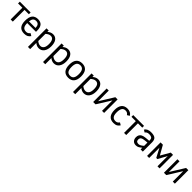

<svg xmlns="http://www.w3.org/2000/svg" viewBox="668 -2745 5156 5156"><g transform="rotate(45 3245.5 -167.0)"><path d="M418 -444.8H253.9V0H171.9V-444.8H7.8V-512.2H418Z M554.7 -246.1Q554.7 -144.5 589.4 -101.3Q624 -58.1 700.7 -58.1Q734.9 -58.1 760.7 -72.5Q786.6 -86.9 810.5 -119.1L879.9 -76.2Q850.6 -32.2 808.6 -8.5Q766.6 15.1 694.8 15.1Q580.6 15.1 524.2 -51.3Q467.8 -117.7 467.8 -252Q467.8 -392.6 522.7 -459.7Q577.6 -526.9 688.5 -526.9Q788.1 -526.9 837.9 -469.5Q887.7 -412.1 887.7 -293V-246.1ZM805.7 -312Q804.7 -380.9 776.6 -418.9Q748.5 -457 685.5 -457Q625.5 -457 595.5 -422.6Q565.4 -388.2 555.7 -312Z M1454.6 -259.8Q1454.6 -133.8 1399.7 -59.3Q1344.7 15.1 1248.5 15.1Q1171.9 15.1 1105.5 -42V192.9H1021.5V-512.2H1105.5V-460.9Q1134.3 -488.8 1174.8 -507.8Q1215.3 -526.9 1261.7 -526.9Q1353 -526.9 1403.8 -457.8Q1454.6 -388.7 1454.6 -259.8ZM1367.7 -257.8Q1367.7 -452.1 1245.6 -452.1Q1205.6 -452.1 1168.9 -432.1Q1132.3 -412.1 1105.5 -386.2V-115.2Q1170.9 -60.1 1237.3 -60.1Q1294.4 -60.1 1331.1 -107.9Q1367.7 -155.8 1367.7 -257.8Z M2027.8 -259.8Q2027.8 -133.8 1972.9 -59.3Q1918 15.1 1821.8 15.1Q1745.1 15.1 1678.7 -42V192.9H1594.7V-512.2H1678.7V-460.9Q1707.5 -488.8 1748 -507.8Q1788.6 -526.9 1835 -526.9Q1926.3 -526.9 1977.1 -457.8Q2027.8 -388.7 2027.8 -259.8ZM1940.9 -257.8Q1940.9 -452.1 1818.8 -452.1Q1778.8 -452.1 1742.2 -432.1Q1705.6 -412.1 1678.7 -386.2V-115.2Q1744.1 -60.1 1810.5 -60.1Q1867.7 -60.1 1904.3 -107.9Q1940.9 -155.8 1940.9 -257.8Z M2592.8 -254.9Q2592.8 -121.6 2535.4 -53.2Q2478 15.1 2368.2 15.1Q2258.3 15.1 2200.2 -52.5Q2142.1 -120.1 2142.1 -254.9Q2142.1 -392.1 2200.4 -459.5Q2258.8 -526.9 2368.2 -526.9Q2478.5 -526.9 2535.6 -458.3Q2592.8 -389.6 2592.8 -254.9ZM2505.9 -254.9Q2505.9 -359.4 2471.4 -406.7Q2437 -454.1 2368.2 -454.1Q2297.4 -454.1 2263.2 -406.5Q2229 -358.9 2229 -254.9Q2229 -154.8 2262 -106.4Q2294.9 -58.1 2368.2 -58.1Q2438 -58.1 2471.9 -106Q2505.9 -153.8 2505.9 -254.9Z M3166 -259.8Q3166 -133.8 3111.1 -59.3Q3056.2 15.1 2960 15.1Q2883.3 15.1 2816.9 -42V192.9H2732.9V-512.2H2816.9V-460.9Q2845.7 -488.8 2886.2 -507.8Q2926.8 -526.9 2973.1 -526.9Q3064.5 -526.9 3115.2 -457.8Q3166 -388.7 3166 -259.8ZM3079.1 -257.8Q3079.1 -452.1 2957 -452.1Q2917 -452.1 2880.4 -432.1Q2843.8 -412.1 2816.9 -386.2V-115.2Q2882.3 -60.1 2948.7 -60.1Q3005.9 -60.1 3042.5 -107.9Q3079.1 -155.8 3079.1 -257.8Z M3395 0H3306.2V-512.2H3385.3V-107.9L3636.2 -512.2H3721.2V0H3642.1V-396Z M4272 -79.1Q4248 -38.1 4205.6 -11.5Q4163.1 15.1 4088.4 15.1Q3975.6 15.1 3918.5 -53Q3861.3 -121.1 3861.3 -254.9Q3861.3 -388.7 3918 -457.8Q3974.6 -526.9 4085 -526.9Q4211.4 -526.9 4265.1 -433.1L4196.3 -391.1Q4177.2 -420.9 4151.6 -437.5Q4126 -454.1 4084 -454.1Q4010.3 -454.1 3979.2 -400.6Q3948.2 -347.2 3948.2 -252.9Q3948.2 -181.2 3962.9 -141.1Q3977.5 -101.1 4008.5 -79.6Q4039.6 -58.1 4087.4 -58.1Q4128.4 -58.1 4154.3 -73.5Q4180.2 -88.9 4203.1 -121.1Z M4725.1 -444.8H4561V0H4479V-444.8H4314.9V-512.2H4725.1Z M5106.9 0V-64Q5067.9 -29.8 5028.3 -7.3Q4988.8 15.1 4939 15.1Q4865.7 15.1 4825.9 -29.5Q4786.1 -74.2 4786.1 -144Q4786.1 -196.8 4806.9 -231.7Q4827.6 -266.6 4866.9 -286.9Q4906.2 -307.1 4981 -315.9L5106.9 -327.1V-352.1Q5106.9 -411.1 5074 -432.6Q5041 -454.1 4982.9 -454.1Q4931.2 -454.1 4903.1 -436Q4875 -418 4862.8 -397L4793.9 -439Q4817.4 -481.4 4865.5 -504.2Q4913.6 -526.9 4984.9 -526.9Q5095.2 -526.9 5143.1 -486.8Q5190.9 -446.8 5190.9 -348.1V0ZM5106.9 -259.8 5024.9 -252Q4941.4 -244.6 4907.2 -219.5Q4873 -194.3 4873 -146Q4873 -100.1 4896 -80.1Q4918.9 -60.1 4964.8 -60.1Q4983.9 -60.1 5002.4 -67.1Q5021 -74.2 5039.1 -84.7Q5057.1 -95.2 5074 -108.6Q5090.8 -122.1 5106.9 -134.8Z M5827.1 0H5748V-390.1L5608.9 -134.8H5566.9L5432.1 -390.1V0H5353V-512.2H5440.9L5589.8 -249L5740.2 -512.2H5827.1Z M6082 0H5993.2V-512.2H6072.3V-107.9L6323.2 -512.2H6408.2V0H6329.1V-396Z"/></g></svg>

Font: ClearSansRegular
Style: Regular
Weight: 400
Foundry: Intel Corporation
Version: Version 1.00